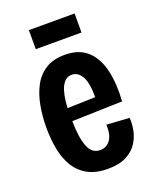

<svg xmlns="http://www.w3.org/2000/svg" viewBox="-135 -781 706 872"><g transform="rotate(-20 218.0 -344.5)"><path d="M235 13Q176 13 137 -9Q98 -31 75.5 -69Q53 -107 44 -156Q35 -205 35 -258Q35 -311 44 -361.5Q53 -412 74 -452.5Q95 -493 132 -517Q169 -541 226 -541Q296 -541 336 -503Q376 -465 390.5 -399.5Q405 -334 399 -253L156 -246Q157 -166 174 -122.5Q191 -79 231 -79Q261 -79 279.5 -103.5Q298 -128 296 -178L406 -171Q408 -143 402 -111.5Q396 -80 377.5 -51.5Q359 -23 324.5 -5Q290 13 235 13ZM225 -445Q163 -445 156 -309L291 -313Q291 -383 273 -414Q255 -445 225 -445ZM112 -610V-702H333V-610Z"/></g></svg>

Font: Bricolage Grotesque 12pt Condensed SemiBold
Style: Regular
Weight: 600
Width: 3
Designer: Mathieu Triay
Foundry: Atelier Triay
Version: Version 1.001; ttfautohint (v1.8.4.7-5d5b);gftools[0.9.33.de